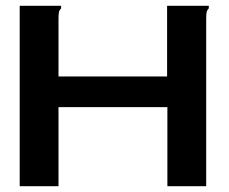

<svg xmlns="http://www.w3.org/2000/svg" viewBox="-20 -643 790 663"><path d="M48 -623H191V-614Q185 -608 183.5 -601Q182 -594 182 -577V-379H557V-623H701V-614Q695 -608 693.5 -601Q692 -594 692 -577V0H558V-273H182V0H48Z"/></svg>

Font: Inconsolata ExtraExpanded ExtraBold
Style: Regular
Weight: 800
Width: 8
Monospace: yes
Designer: Raph Levien, Cyreal, Brenton Simpson
Foundry: Raph Levien, Cyreal, Google
Version: Version 3.001; ttfautohint (v1.8.2.53-6de2)